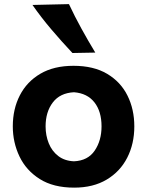

<svg xmlns="http://www.w3.org/2000/svg" viewBox="-20 -880 700 915"><path d="M333.5 14.2Q234.4 14.2 169.4 -26.9Q104.5 -67.9 72.8 -134.5Q41 -201.2 41 -277.8Q41 -360.4 74.5 -425.5Q107.9 -490.7 172.4 -528.6Q236.8 -566.4 330.1 -566.4Q426.3 -566.4 490.7 -528.1Q555.2 -489.7 587.6 -424.3Q620.1 -358.9 620.1 -277.8Q620.1 -194.8 586.4 -128.7Q552.7 -62.5 488.5 -24.2Q424.3 14.2 333.5 14.2ZM332.5 -111.3Q398.9 -114.3 431.4 -162.4Q463.9 -210.4 463.9 -277.8Q463.9 -349.1 429.9 -392.3Q396 -435.5 332.5 -440.4Q266.1 -437 231.7 -391.8Q197.3 -346.7 197.3 -277.8Q197.3 -234.4 212.4 -197Q227.5 -159.7 257.6 -136.5Q287.6 -113.3 332.5 -111.3ZM325.2 -627.4Q272.9 -683.1 224.4 -740.2Q175.8 -797.4 134.8 -856.4L308.6 -860.4Q335.9 -802.2 367.4 -744.9Q398.9 -687.5 434.1 -629.4Z"/></svg>

Font: Pinar-DS3-FD Bold
Style: Regular
Weight: 700
Designer: Amin Abedi
Version: Version 3.000